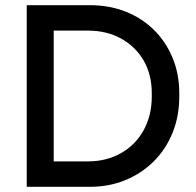

<svg xmlns="http://www.w3.org/2000/svg" viewBox="-20 -720 757 740"><path d="M83 0V-700H327Q401 -700 463.5 -675.5Q526 -651 572.5 -605.5Q619 -560 645 -497.5Q671 -435 671 -360V-349Q671 -272 645 -208Q619 -144 572 -97.5Q525 -51 462.5 -25.5Q400 0 327 0ZM187 -54 143 -98H319Q390 -98 446 -129.5Q502 -161 533.5 -218Q565 -275 565 -349V-360Q565 -433 533.5 -487Q502 -541 446.5 -571.5Q391 -602 319 -602H143L187 -646Z"/></svg>

Font: SUSE Medium
Style: Regular
Weight: 500
Designer: Rene Bieder
Foundry: SUSE
Version: Version 1.000